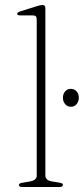

<svg xmlns="http://www.w3.org/2000/svg" viewBox="-20 -746 334 766"><path d="M161 -712V-46Q161 -36.5 167.5 -30.5Q174 -24.5 185.5 -22.5L215.5 -17.5Q223 -16.5 227 -14.5Q231 -12.5 231 -8Q231 -4.5 227.5 -2.2Q224 0 217.5 0H68Q62 0 58.8 -2.2Q55.5 -4.5 55.5 -8Q55.5 -12 59.2 -14Q63 -16 70 -17L102 -22.5Q113.5 -25 120 -30.5Q126.5 -36 126.5 -45.5V-668Q126.5 -676.5 123 -680.5Q119.5 -684.5 110.5 -684.5H61.5Q54.5 -684.5 51.5 -686.2Q48.5 -688 48.5 -690.5Q48.5 -693.5 51.2 -696Q54 -698.5 60.5 -700.5L124 -720.5Q133.5 -723.5 139.5 -724.8Q145.5 -726 149 -726Q155.5 -726 158.2 -722.8Q161 -719.5 161 -712ZM262.5 -320Q248.5 -320 239.8 -330.8Q231 -341.5 231 -356Q231 -371 239.8 -381.2Q248.5 -391.5 262.5 -391.5Q277 -391.5 285.8 -381.2Q294.5 -371 294.5 -356Q294.5 -341.5 285.8 -330.8Q277 -320 262.5 -320Z"/></svg>

Font: Fraunces Thin
Style: Regular
Weight: 250
Version: Version 1.000;[b76b70a41]